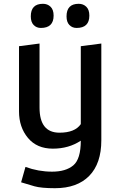

<svg xmlns="http://www.w3.org/2000/svg" viewBox="-20 -770 653 1010"><path d="M394 -750Q418 -750 434 -734.5Q450 -719 450 -688Q450 -623 383 -623Q360 -623 345 -638.5Q330 -654 330 -684Q330 -750 394 -750ZM206 -750Q230 -750 246 -734.5Q262 -719 262 -688Q262 -623 195 -623Q172 -623 157 -638.5Q142 -654 142 -684Q142 -750 206 -750ZM114 108Q182 133 254 133Q326 133 365.5 100Q405 67 405 -30Q342 12 258 12Q174 12 127 -44.5Q80 -101 80 -184V-527L188 -541V-204Q188 -72 293 -72Q374 -72 405 -117V-527L513 -541V-32Q513 90 449.5 155Q386 220 269 220Q197 220 161.5 210Q126 200 109.5 194.5Q93 189 91 189Z"/></svg>

Font: Convergence
Style: Regular
Weight: 400
Designer: Nicolas Silva and John Vargas
Foundry: Nicolas Silva and Jonh Vargas
Version: Version 1.002